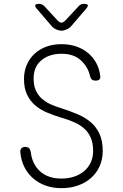

<svg xmlns="http://www.w3.org/2000/svg" viewBox="-20 -970 640 1000"><path d="M449 -574Q438 -622 401 -656Q364 -690 301 -690Q236 -690 195.5 -656Q155 -622 155 -561Q155 -525 166.5 -499.5Q178 -474 197.5 -456.5Q217 -439 243.5 -427Q270 -415 300 -406Q344 -392 383 -375.5Q422 -359 451.5 -334.5Q481 -310 498 -273.5Q515 -237 515 -183Q515 -140 499 -104.5Q483 -69 454.5 -43.5Q426 -18 386.5 -4Q347 10 300 10Q255 10 217.5 -3.5Q180 -17 152 -41.5Q124 -66 107 -100Q90 -134 86 -176Q84 -188 91 -196.5Q98 -205 111 -205Q123 -205 130.5 -199Q138 -193 141 -173Q149 -113 190 -76.5Q231 -40 300 -40Q336 -40 366 -50Q396 -60 418 -78.5Q440 -97 452.5 -123.5Q465 -150 465 -184Q465 -226 452 -254.5Q439 -283 417 -302Q395 -321 365 -334Q335 -347 300 -357Q260 -369 224.5 -384Q189 -399 162.5 -422Q136 -445 120.5 -478Q105 -511 105 -559Q105 -599 119.5 -632.5Q134 -666 160 -690Q186 -714 221.5 -727Q257 -740 300 -740Q342 -740 377 -728Q412 -716 438.5 -694Q465 -672 481.5 -641.5Q498 -611 502 -574Q504 -562 497.5 -556Q491 -550 478 -550Q466 -550 459 -555.5Q452 -561 449 -574ZM184 -950Q192 -950 199 -946.5Q206 -943 212 -937L280 -863Q291 -852 300 -852Q309 -852 320 -863L390 -938Q395 -944 402 -947Q409 -950 417 -950Q434 -950 437 -944Q440 -938 429 -925L350 -833Q340 -822 325.5 -816Q311 -810 300 -810Q289 -810 274.5 -816Q260 -822 250 -833L172 -924Q161 -937 164 -943.5Q167 -950 184 -950Z"/></svg>

Font: Maple Mono NL Thin
Style: Regular
Weight: 250
Monospace: yes
Designer: subframe7536
Version: Version 7.000